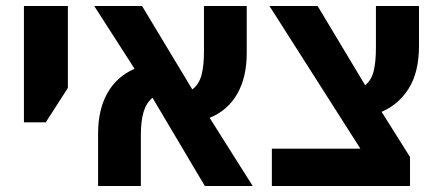

<svg xmlns="http://www.w3.org/2000/svg" viewBox="-20 -622 1456 642"><path d="M60 -213V-602H207V-328L133 -213Z M308 0V-176Q308 -255 339 -310.5Q370 -366 430 -392L295 -602H455L623 -323Q645 -339 653.5 -370Q662 -401 662 -449V-602H805V-444Q805 -364 773.5 -308.5Q742 -253 681 -228L825 0H665L490 -295Q469 -278 460 -247.5Q451 -217 451 -170V0Z M889 0V-125H1185L881 -602H1042L1201 -337Q1222 -354 1229.5 -384.5Q1237 -415 1237 -463V-602H1381V-469Q1381 -382 1347.5 -327.5Q1314 -273 1256 -248L1351 -97V0Z"/></svg>

Font: Noto Sans Hebrew SemiCondensed
Style: Bold
Weight: 700
Width: 4
Designer: Monotype Design Team
Foundry: Monotype Imaging Inc.
Version: Version 2.004; ttfautohint (v1.8.4.7-5d5b)